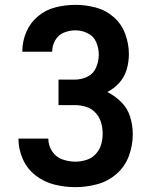

<svg xmlns="http://www.w3.org/2000/svg" viewBox="-20 -763 616 791"><path d="M290 8Q336 8 380.5 -4Q425 -16 460 -46.5Q495 -77 511 -120.5Q527 -164 527 -210Q527 -246 516.5 -281Q506 -316 480 -342Q454 -368 422 -384Q450 -398 471.5 -422Q493 -446 502 -477Q511 -508 511 -540Q511 -582 496 -623Q481 -664 448.5 -692.5Q416 -721 374.5 -732Q333 -743 291 -743Q250 -743 209.5 -733Q169 -723 137 -696.5Q105 -670 88.5 -631.5Q72 -593 72 -552V-550H195V-551Q195 -575 207.5 -597Q220 -619 243 -628.5Q266 -638 291 -638Q317 -638 341.5 -626Q366 -614 376.5 -589Q387 -564 387 -538Q387 -511 376 -485Q365 -459 340 -447Q315 -435 288 -435H221V-330H288Q312 -330 334.5 -323Q357 -316 373.5 -298.5Q390 -281 396.5 -258Q403 -235 403 -212Q403 -189 396.5 -167Q390 -145 374 -128Q358 -111 335.5 -104Q313 -97 290 -97Q263 -97 236.5 -106.5Q210 -116 194.5 -140Q179 -164 179 -192H56Q56 -148 74 -107.5Q92 -67 127 -40Q162 -13 204.5 -2.5Q247 8 290 8Z"/></svg>

Font: Iosevka Sparkle
Style: Bold
Weight: 700
Designer: Belleve Invis
Foundry: Belleve Invis
Version: Version 4.5.0; ttfautohint (v1.8.3)